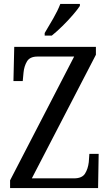

<svg xmlns="http://www.w3.org/2000/svg" viewBox="-20 -951 556 971"><path d="M31 0V-39L355 -665H170Q131 -665 116.5 -640.5Q102 -616 99 -584L95 -541H48L52 -714H465V-674L141 -49H354Q395 -49 410 -73Q425 -97 429 -131L432 -173H479L476 0ZM206 -784Q227 -819 249.5 -858Q272 -897 285 -931H384V-921Q373 -904 349 -876Q325 -848 296 -819.5Q267 -791 242 -771H206Z"/></svg>

Font: Noto Serif Condensed
Style: Regular
Weight: 400
Width: 3
Designer: Monotype Design Team
Foundry: Monotype Imaging Inc.
Version: Version 2.013; ttfautohint (v1.8.4.7-5d5b)